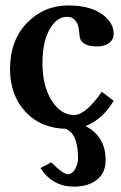

<svg xmlns="http://www.w3.org/2000/svg" viewBox="-20 -465 448 711"><path d="M129.9 157.2 169.9 136.2Q213.9 180.2 231 180.2Q247.1 180.2 258.1 161.1Q269 142.1 269 122.1Q269 27.8 222.2 12.2H229Q132.8 11.2 75 -50.3Q17.1 -111.8 17.1 -210Q17.1 -314.9 79.6 -379.9Q142.1 -444.8 232.9 -444.8Q311 -444.8 356 -413.8Q400.9 -382.8 400.9 -339.8Q400.9 -317.9 383.5 -305.4Q366.2 -293 340.8 -293Q278.8 -293 274.9 -331.1Q272.9 -352.1 270.5 -365Q268.1 -377.9 257.6 -390.4Q247.1 -402.8 229 -402.8Q189 -402.8 163.1 -355.5Q137.2 -308.1 137.2 -231Q137.2 -147 171.1 -93Q205.1 -39.1 253.9 -39.1Q296.9 -39.1 356.9 -125L400.9 -91.8Q360.8 -23.9 296.9 2Q371.1 40 371.1 127.9Q371.1 175.8 338.6 200.9Q306.2 226.1 253.9 226.1Q173.8 226.1 129.9 157.2Z"/></svg>

Font: Linux Libertine
Style: Semibold
Weight: 600
Designer: Philipp H. Poll
Foundry: Philipp H. Poll
Version: Version 5.1.2 ; ttfautohint (v0.9)